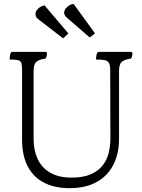

<svg xmlns="http://www.w3.org/2000/svg" viewBox="-20 -1045 740 1000"><path d="M30 -735Q30 -740 31 -748Q32 -756 33 -761Q36 -772 40.5 -773.5Q45 -775 46 -775H215Q225 -775 225 -765Q225 -761 223 -753.5Q221 -746 217 -740Q183 -735 169 -722.5Q155 -710 155 -675V-319Q155 -262 176 -217Q197 -172 241 -146Q285 -120 352 -120Q414 -120 453.5 -137.5Q493 -155 515.5 -184.5Q538 -214 546.5 -250.5Q555 -287 555 -325L554 -678Q554 -704 548 -716Q542 -728 526.5 -731.5Q511 -735 480 -735Q480 -740 481 -748Q482 -756 483 -761Q486 -772 490.5 -773.5Q495 -775 496 -775H660Q670 -775 670 -765Q670 -761 668 -753.5Q666 -746 662 -740Q628 -735 614 -722.5Q600 -710 600 -675V-323Q600 -246 571 -188Q542 -130 484.5 -97.5Q427 -65 341 -65Q268 -65 212.5 -92Q157 -119 126 -175.5Q95 -232 95 -319V-678Q95 -704 91.5 -716Q88 -728 74.5 -731.5Q61 -735 30 -735ZM178 -946Q171 -951 168 -958Q165 -965 165 -971Q164 -985 177.5 -999Q191 -1013 212 -1017L336 -871L309 -845ZM327 -954Q314 -966 314 -979Q314 -993 328 -1007Q342 -1021 363 -1025L475 -871L447 -850Z"/></svg>

Font: Gowun Batang
Style: Regular
Weight: 400
Designer: Yanghee Ryu
Foundry: Yanghee Ryu
Version: Version 2.000